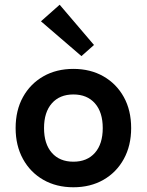

<svg xmlns="http://www.w3.org/2000/svg" viewBox="-20 -779 620 811"><path d="M290 12Q218 12 163 -19.5Q108 -51 77 -107.5Q46 -164 46 -238Q46 -313 77 -369Q108 -425 163 -456.5Q218 -488 290 -488Q362 -488 417 -456.5Q472 -425 503 -369Q534 -313 534 -238Q534 -164 503 -107.5Q472 -51 417 -19.5Q362 12 290 12ZM290 -96Q348 -96 381 -133.5Q414 -171 414 -238Q414 -305 381 -342.5Q348 -380 290 -380Q232 -380 199 -342.5Q166 -305 166 -238Q166 -171 199 -133.5Q232 -96 290 -96ZM324 -542 153 -689 232 -759 377 -589Z"/></svg>

Font: Sometype Mono
Style: Bold
Weight: 700
Monospace: yes
Designer: Ryoichi Tsunekawa
Foundry: Dharma Type
Version: Version 1.000; ttfautohint (v1.8.3)